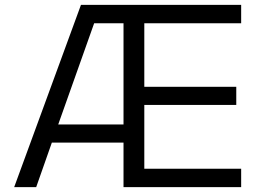

<svg xmlns="http://www.w3.org/2000/svg" viewBox="-20 -765 1080 785"><path d="M38 0 311 -745H966V-670H570V-410H946V-336H570V-75H966V0H485V-182H192L128 0ZM218 -256H485V-670H365Z"/></svg>

Font: Plus Jakarta Text Light
Style: Regular
Weight: 300
Designer: Gumpita Rahayu
Foundry: Tokotype Studio
Version: Version 1.000